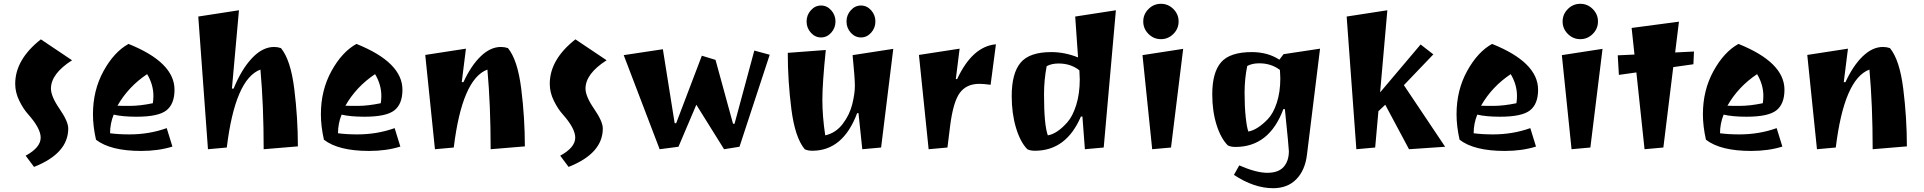

<svg xmlns="http://www.w3.org/2000/svg" viewBox="-20 -770 10122 1010"><path d="M60 -329Q60 -457 195 -563L359 -453Q248 -382 248 -304Q248 -263 293.5 -197Q339 -131 339 -94Q339 37 159 108L115 49Q194 6 194 -46Q194 -95 127 -170Q102 -198 81 -241Q60 -284 60 -329Z M656 -539Q898 -442 898 -298Q898 -223 855.5 -189.5Q813 -156 698 -156Q625 -156 578 -167Q559 -120 559 -69Q604 -63 661 -63Q765 -63 857 -96L887 1Q814 24 723 24Q561 24 485 -35Q469 -106 469 -169Q469 -295 524.5 -396Q580 -497 656 -539ZM598 -214Q611 -213 663.5 -213Q716 -213 784 -227Q787 -246 787 -265Q787 -325 754 -380Q655 -314 598 -214Z M1422 -523Q1440 -523 1458 -517Q1509 -455 1528 -302.5Q1547 -150 1547 0L1367 15Q1367 -215 1350 -404Q1217 -355 1173 6L1074 15L1023 -683L1237 -716L1200 -304H1209Q1250 -405 1305.5 -464Q1361 -523 1422 -523Z M1855 -539Q2097 -442 2097 -298Q2097 -223 2054.5 -189.5Q2012 -156 1897 -156Q1824 -156 1777 -167Q1758 -120 1758 -69Q1803 -63 1860 -63Q1964 -63 2056 -96L2086 1Q2013 24 1922 24Q1760 24 1684 -35Q1668 -106 1668 -169Q1668 -295 1723.5 -396Q1779 -497 1855 -539ZM1797 -214Q1810 -213 1862.5 -213Q1915 -213 1983 -227Q1986 -246 1986 -265Q1986 -325 1953 -380Q1854 -314 1797 -214Z M2615 -523Q2634 -523 2652 -517Q2703 -455 2722 -302.5Q2741 -150 2741 0L2561 15Q2561 -215 2544 -404Q2411 -355 2367 6L2268 15L2217 -481L2431 -514L2409 -338H2418Q2458 -425 2509 -474Q2560 -523 2615 -523Z M2872 -329Q2872 -457 3007 -563L3171 -453Q3060 -382 3060 -304Q3060 -263 3105.5 -197Q3151 -131 3151 -94Q3151 37 2971 108L2927 49Q3006 6 3006 -46Q3006 -95 2939 -170Q2914 -198 2893 -241Q2872 -284 2872 -329Z M3467 -511 3529 -122H3537L3672 -477L3744 -455L3836 -119H3844L3948 -504L4029 -482L3870 2L3789 15L3643 -219L3549 2L3450 15L3261 -480Z M4465 -480 4679 -513 4615 6 4516 15 4496 -175H4489Q4415 23 4253 23Q4229 23 4213 15Q4162 -47 4143 -195.5Q4124 -344 4124 -492L4324 -507Q4306 -332 4306 -245Q4306 -158 4321 -58Q4376 -70 4412.5 -117.5Q4449 -165 4463 -221Q4477 -277 4477 -318.5Q4477 -360 4465 -480ZM4245.5 -598Q4223 -623 4223 -657Q4223 -691 4245.5 -716Q4268 -741 4299 -741Q4330 -741 4352.5 -716Q4375 -691 4375 -657Q4375 -623 4352.5 -598Q4330 -573 4299 -573Q4268 -573 4245.5 -598ZM4455.5 -598Q4433 -623 4433 -657Q4433 -691 4455.5 -716Q4478 -741 4509 -741Q4540 -741 4562.5 -716Q4585 -691 4585 -657Q4585 -623 4562.5 -598Q4540 -573 4509 -573Q4478 -573 4455.5 -598Z M5132 -329Q5064 -329 5029 -281.5Q4994 -234 4978 -107L4964 6L4865 15L4814 -481L5028 -514L5008 -354H5015Q5095 -526 5219 -537L5191 -324Q5154 -329 5132 -329Z M5424 23Q5400 23 5384 15Q5347 -23 5324.5 -98Q5302 -173 5302 -265Q5302 -384 5348.5 -440Q5395 -496 5510 -496Q5581 -496 5651 -468L5636 -683L5850 -716L5786 6L5687 15L5674 -157H5666Q5589 23 5424 23ZM5549 -436Q5512 -436 5486 -422Q5472 -350 5472 -273Q5472 -113 5492 -58Q5541 -66 5595 -127Q5623 -159 5641.5 -218Q5660 -277 5660 -353Q5660 -368 5658 -400Q5613 -436 5549 -436Z M6041 15 5990 -480 6204 -513 6140 6ZM6021.5 -591.5Q5994 -619 5994 -657Q5994 -695 6021.5 -722.5Q6049 -750 6087 -750Q6125 -750 6152.5 -722.5Q6180 -695 6180 -657Q6180 -619 6152.5 -591.5Q6125 -564 6087 -564Q6049 -564 6021.5 -591.5Z M6604 -437Q6567 -437 6541 -423Q6527 -355 6527 -282Q6527 -209 6533 -153.5Q6539 -98 6547 -78Q6595 -87 6649 -143Q6678 -173 6696.5 -229.5Q6715 -286 6715 -358Q6715 -370 6713 -402Q6667 -437 6604 -437ZM6677 220Q6577 220 6471 150L6499 100Q6588 139 6646.5 139Q6705 139 6732.5 108Q6760 77 6760 25Q6760 9 6739 -196H6731Q6657 3 6479 3Q6455 3 6439 -5Q6402 -42 6379.5 -113.5Q6357 -185 6357 -274Q6357 -389 6403.5 -442.5Q6450 -496 6565 -496Q6649 -496 6710 -456L6732 -485L6924 -514L6855 45Q6845 126 6799 173Q6753 220 6677 220Z M7520 -484 7365 -322 7582 2 7392 15 7267 -219 7231 -185 7214 6 7115 15 7064 -683 7278 -716 7240 -284 7453 -536Z M7829 -539Q8071 -442 8071 -298Q8071 -223 8028.5 -189.5Q7986 -156 7871 -156Q7798 -156 7751 -167Q7732 -120 7732 -69Q7777 -63 7834 -63Q7938 -63 8030 -96L8060 1Q7987 24 7896 24Q7734 24 7658 -35Q7642 -106 7642 -169Q7642 -295 7697.5 -396Q7753 -497 7829 -539ZM7771 -214Q7784 -213 7836.5 -213Q7889 -213 7957 -227Q7960 -246 7960 -265Q7960 -325 7927 -380Q7828 -314 7771 -214Z M8247 15 8196 -480 8410 -513 8346 6ZM8227.5 -591.5Q8200 -619 8200 -657Q8200 -695 8227.5 -722.5Q8255 -750 8293 -750Q8331 -750 8358.5 -722.5Q8386 -695 8386 -657Q8386 -619 8358.5 -591.5Q8331 -564 8293 -564Q8255 -564 8227.5 -591.5Z M8631 15 8588 -389 8496 -376 8490 -479 8578 -483 8563 -623 8812 -656 8792 -494 8891 -499 8888 -432 8782 -417 8730 6Z M9125 -539Q9367 -442 9367 -298Q9367 -223 9324.5 -189.5Q9282 -156 9167 -156Q9094 -156 9047 -167Q9028 -120 9028 -69Q9073 -63 9130 -63Q9234 -63 9326 -96L9356 1Q9283 24 9192 24Q9030 24 8954 -35Q8938 -106 8938 -169Q8938 -295 8993.5 -396Q9049 -497 9125 -539ZM9067 -214Q9080 -213 9132.5 -213Q9185 -213 9253 -227Q9256 -246 9256 -265Q9256 -325 9223 -380Q9124 -314 9067 -214Z M9885 -523Q9904 -523 9922 -517Q9973 -455 9992 -302.5Q10011 -150 10011 0L9831 15Q9831 -215 9814 -404Q9681 -355 9637 6L9538 15L9487 -481L9701 -514L9679 -338H9688Q9728 -425 9779 -474Q9830 -523 9885 -523Z"/></svg>

Font: Joti One
Style: Regular
Weight: 400
Designer: Eduardo Rodriguez Tunni
Foundry: Eduardo Rodriguez Tunni
Version: Version 1.001